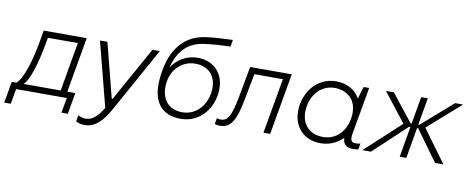

<svg xmlns="http://www.w3.org/2000/svg" viewBox="-124 -1060 3917 1600"><g transform="rotate(10 1834.5 -260.5)"><path d="M-50 128H5L28 0H457L434 128H488L520 -53H452L534 -520H170L163 -480C127 -253 75 -98 21 -53H-18ZM83 -53C127 -98 171 -219 209 -434L215 -467H468L396 -53Z M641 196C729 196 791 133 849 28L1153 -520H1090L834 -59H827L709 -520H646L787 26C742 100 697 142 642 142C619 142 598 136 576 125L568 178C588 191 618 196 641 196Z M1421 6C1588 6 1696 -137 1696 -297C1696 -441 1597 -520 1475 -520C1381 -520 1300 -470 1255 -398C1296 -558 1382 -626 1508 -643C1583 -653 1652 -657 1726 -659L1736 -717C1657 -714 1586 -711 1510 -701C1285 -672 1203 -475 1191 -279C1178 -100 1256 6 1421 6ZM1424 -50C1307 -50 1241 -132 1251 -255C1258 -373 1343 -468 1463 -468C1569 -468 1638 -402 1638 -294C1638 -169 1557 -50 1424 -50Z M1748 6C1826 6 1879 -29 1918 -238L1962 -467H2203L2121 0H2178L2269 -520H1917L1867 -249C1835 -81 1804 -46 1749 -46C1738 -46 1727 -48 1718 -52L1709 -1C1719 3 1732 6 1748 6Z M2872 4C2891 4 2906 3 2924 0L2933 -51C2918 -48 2905 -46 2890 -46C2851 -46 2845 -74 2854 -124L2924 -520H2878C2866 -487 2855 -451 2847 -417C2810 -484 2738 -527 2645 -527C2474 -527 2374 -376 2374 -227C2374 -91 2464 4 2604 4C2675 4 2742 -24 2792 -75C2793 -23 2822 4 2872 4ZM2645 -471C2721 -471 2824 -426 2824 -292C2824 -172 2752 -51 2615 -51C2504 -51 2434 -122 2434 -231C2434 -352 2509 -471 2645 -471Z M2958 0H3031L3308 -260H3319L3274 0H3330L3375 -260H3385L3573 0H3644L3442 -276L3719 -520H3651L3389 -290H3380L3420 -520H3364L3324 -290H3315L3133 -520H3066L3257 -276Z"/></g></svg>

Font: Fixel Display 20240404 Light
Style: Italic
Weight: 300
Italic angle: -10°
Designer: AlfaBravo + MacPaw
Foundry: Kyrylo Tkachov, Marchela Mozhyna, Serhii Makarenko, Maria Weinstein, Zakhar Kryvoshyya
Version: Version 1.211;Glyphs 3.2 (3225)